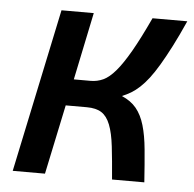

<svg xmlns="http://www.w3.org/2000/svg" viewBox="-43 -555 606 599"><g transform="rotate(5 260.0 -256.0)"><path d="M227.1 -512.2 183.1 -300.8H235.8Q256.3 -300.8 274.9 -309.3Q293.5 -317.9 313.5 -341.3Q333.5 -364.7 357.2 -406Q380.9 -447.3 411.1 -512.2H520Q499.5 -466.3 481.7 -431.6Q463.9 -397 448.5 -371.1Q433.1 -345.2 419.2 -327.1Q405.3 -309.1 391.8 -296.6Q378.4 -284.2 365 -276.1Q351.6 -268.1 336.9 -262.2Q365.7 -250 382.6 -229.5Q399.4 -209 408.7 -177.5Q418 -146 422.1 -102.3Q426.3 -58.6 430.2 0H329.1Q324.2 -61 319.3 -102.8Q314.5 -144.5 304.4 -170.2Q294.4 -195.8 277.3 -206.8Q260.3 -217.8 231 -217.8H165L119.1 0H18.1L126 -512.2Z"/></g></svg>

Font: Clear Sans Medium
Style: Italic
Weight: 500
Italic angle: -12°
Foundry: Intel Corporation
Version: Version 1.00